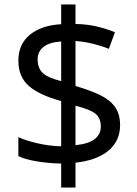

<svg xmlns="http://www.w3.org/2000/svg" viewBox="-20 -779 612 857"><path d="M253 58V-49Q198 -50 146 -58.5Q94 -67 62 -82V-167Q96 -151 149 -139Q202 -127 253 -126V-328Q154 -355 108 -396Q62 -437 62 -508Q62 -582 113.5 -624Q165 -666 253 -671V-759H317V-672Q370 -671 413.5 -660.5Q457 -650 493 -635L466 -561Q434 -574 395.5 -583.5Q357 -593 317 -596V-395Q383 -376 427 -354.5Q471 -333 493.5 -301.5Q516 -270 516 -220Q516 -150 464 -106.5Q412 -63 317 -53V58ZM253 -417V-594Q199 -590 173.5 -569Q148 -548 148 -515Q148 -475 170.5 -453.5Q193 -432 253 -417ZM317 -131Q376 -137 403 -158.5Q430 -180 430 -214Q430 -252 406 -271.5Q382 -291 317 -307Z"/></svg>

Font: Noto Sans IKEA
Style: Regular
Weight: 400
Designer: Monotype Design Team
Foundry: Monotype Imaging Inc.
Version: Version 2.001